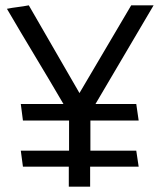

<svg xmlns="http://www.w3.org/2000/svg" viewBox="-20 -700 601 720"><path d="M238 0V-75H66L58 -135H239V-248H66L58 -310H218Q166 -399 112 -488.5Q58 -578 6 -667Q26 -671 46.5 -673.5Q67 -676 88 -680L278 -351L472 -680H556L338 -310H491L500 -248H319V-135H491L500 -75H318V0Z"/></svg>

Font: Palanquin
Style: Regular
Weight: 400
Designer: Pria Ravichandran
Version: Version 1.0.4